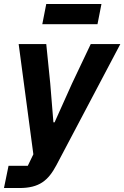

<svg xmlns="http://www.w3.org/2000/svg" viewBox="-49 -747 626 967"><path d="M164 -625H442L462 -727H184ZM314 -327 226 -131H220L204 -327L184 -525H45L119 30L91 88H-6L-29 200H49C149 200 194 162 235 85L557 -525H408Z"/></svg>

Font: Braiins Sans
Style: Bold Italic
Weight: 700
Italic angle: -11.31°
Designer: Mike Abbink, Paul van der Laan, Pieter van Rosmalen, Jiri Chlebus, Lubos Buracinsky
Foundry: Bold Monday, Sudetype
Version: Version 1.000;hotconv 1.0.109;makeotfexe 2.5.65596